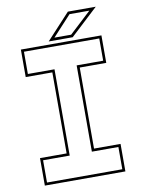

<svg xmlns="http://www.w3.org/2000/svg" viewBox="-93 -911 716 973"><g transform="rotate(-10 265.0 -424.0)"><path d="M57.5 0V-141.5H194.5V-558.5H57.5V-700H472V-558.5H335.5V-141.5H472V0ZM71 -13.5H458.5V-128H322V-572H458.5V-686.5H71V-572H208V-128H71ZM203.5 -716 325.5 -848H469L327 -716ZM235.5 -730H321.5L433.5 -834H331.5Z"/></g></svg>

Font: Tourney Thin Thin
Style: Regular
Weight: 250
Version: Version 1.015